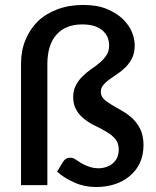

<svg xmlns="http://www.w3.org/2000/svg" viewBox="-20 -752 632 780"><path d="M318.4 -731.9Q374 -731.9 413.6 -715.8Q453.6 -698.7 478.5 -675.3Q504.9 -648.9 515.6 -622.6Q527.3 -593.3 527.3 -567.9Q527.3 -539.6 517.6 -517.6Q508.8 -499 492.2 -481Q474.6 -463.4 458.5 -453.1Q437.5 -439 425.3 -429.7Q410.2 -419.4 399.9 -406.7Q389.6 -395 389.6 -379.4Q389.6 -361.8 402.3 -349.1Q415 -336.9 434.6 -325.7Q440.4 -322.3 454.3 -314Q468.3 -305.7 476.6 -301.3Q499 -288.6 518.1 -271Q538.6 -251 550.3 -226.6Q563 -199.7 563 -162.1Q563 -122.1 547.9 -89.4Q533.7 -59.1 506.8 -36.6Q479.5 -14.2 445.8 -3.4Q409.7 7.8 371.6 7.8Q323.2 7.8 283.7 -9.8Q241.7 -27.8 211.9 -54.7L236.8 -95.7Q240.7 -102.1 248.5 -107.4Q255.4 -111.3 265.1 -111.3Q276.4 -111.3 285.6 -105Q295.9 -98.1 309.1 -89.8Q319.3 -83 339.4 -75.7Q358.9 -68.4 380.9 -68.4Q398.4 -68.4 414.6 -74.7Q429.2 -79.6 440.4 -90.3Q451.2 -100.1 457 -114.3Q462.4 -127.9 462.4 -144.5Q462.4 -169.9 449.2 -186.5Q436.5 -202.1 414.6 -215.3Q390.1 -230 370.1 -239.3Q345.7 -250.5 325.7 -266.1Q304.7 -281.2 291.5 -303.2Q277.3 -325.7 277.3 -357.9Q277.3 -384.8 288.6 -405.8Q298.8 -425.8 315.4 -441.9Q331.5 -458 350.6 -471.2Q365.7 -481 386.2 -498Q402.3 -512.2 413.1 -528.3Q423.3 -544.9 423.3 -567.4Q423.3 -583.5 417.5 -599.6Q411.6 -613.8 398.4 -626.5Q384.8 -638.7 364.3 -646Q342.3 -652.8 314 -652.8Q247.1 -652.8 210 -611.8Q172.4 -570.3 172.4 -490.7V0H65.4V-493.7Q65.4 -546.4 83.5 -589.8Q101.6 -633.8 133.8 -665.5Q166.5 -696.8 213.9 -714.4Q260.3 -731.9 318.4 -731.9Z"/></svg>

Font: Lato-SemiBold
Style: Regular
Weight: 500
Designer: Lukasz Dziedzic with Adam Twardoch and Botio Nikoltchev
Foundry: tyPoland Lukasz Dziedzic
Version: ""